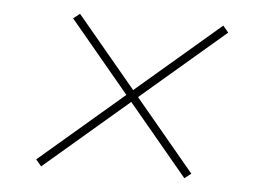

<svg xmlns="http://www.w3.org/2000/svg" viewBox="-39 -541 703 514"><g transform="rotate(5 313.0 -284.0)"><path d="M473.1 -77.1 139.2 -477.5 156.7 -491.2 490.7 -90.8ZM88.4 -75.2 73.7 -92.8 541.5 -493.2 556.2 -475.6Z"/></g></svg>

Font: Inter 17pt Thin
Style: Italic
Weight: 250
Italic angle: -9.3988°
Version: Version 4.001;git-66647c0bb